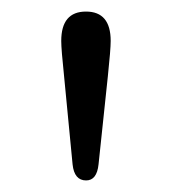

<svg xmlns="http://www.w3.org/2000/svg" viewBox="-20 -729 298 332"><path d="M85.9 -658.2Q85.9 -709 128.7 -709Q171.4 -709 171.4 -658.2Q171.4 -643.6 166.5 -597.2L150.4 -444.8Q147.5 -417 128.9 -417Q108.4 -417 105.5 -444.8L90.8 -597.2Q85.9 -643.6 85.9 -658.2Z"/></svg>

Font: Stardos Stencil
Style: Regular
Weight: 400
Version: Version 1.000